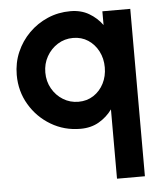

<svg xmlns="http://www.w3.org/2000/svg" viewBox="-54 -560 727 857"><g transform="rotate(-5 310.0 -131.5)"><path d="M293 14Q220.5 14 160.8 -21.5Q101 -57 65.5 -117Q30 -177 30 -250Q30 -304.5 50.5 -352Q71 -399.5 107.2 -435.8Q143.5 -472 191 -492.5Q238.5 -513 293 -513Q340.5 -513 376 -492.2Q411.5 -471.5 435.5 -438.5V-500H560.5V250H435.5V-60.5Q411.5 -27.5 376 -6.8Q340.5 14 293 14ZM294.5 -393Q256.5 -393 225.5 -373.5Q194.5 -354 176.2 -321.5Q158 -289 158 -250Q158 -210 176.5 -177.5Q195 -145 226 -126Q257 -107 294.5 -107Q332.5 -107 362 -126.2Q391.5 -145.5 408 -178Q424.5 -210.5 424.5 -250Q424.5 -289.5 407.8 -322Q391 -354.5 361.8 -373.8Q332.5 -393 294.5 -393Z"/></g></svg>

Font: Urbanist
Style: Bold
Weight: 700
Designer: Corey Hu
Foundry: Corey Hu
Version: Version 1.330; ttfautohint (v1.8.4.7-5d5b)